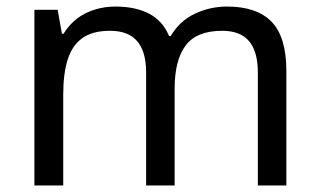

<svg xmlns="http://www.w3.org/2000/svg" viewBox="-20 -566 975 586"><path d="M673 -546Q764 -546 809 -499.5Q854 -453 854 -349V0H767V-345Q767 -408 740.5 -440Q714 -472 658 -472Q580 -472 546.5 -427Q513 -382 513 -296V0H426V-345Q426 -408 399 -440Q372 -472 316 -472Q262 -472 231 -449.5Q200 -427 186.5 -384Q173 -341 173 -278V0H85V-536H156L169 -463H174Q191 -491 215.5 -509.5Q240 -528 270 -537Q300 -546 332 -546Q394 -546 435.5 -524Q477 -502 496 -456H501Q528 -502 574.5 -524Q621 -546 673 -546Z"/></svg>

Font: Noto Sans Canadian Aboriginal
Style: Regular
Weight: 400
Designer: Monotype Design Team, Typotheque's Kevin King
Foundry: Monotype Imaging Inc.
Version: Version 2.002